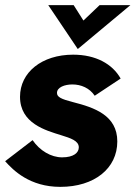

<svg xmlns="http://www.w3.org/2000/svg" viewBox="-22 -717 528 748"><path d="M213 11C346 11 435 -61 435 -166C435 -268 345 -298 263 -319C216 -331 200 -339 200 -355C200 -377 230 -388 260 -388C294 -388 327 -374 347 -344L448 -411C416 -468 351 -504 263 -504C141 -504 56 -435 56 -340C56 -236 156 -209 217 -190C252 -179 285 -169 285 -143C285 -122 265 -104 220 -104C177 -104 133 -130 105 -171L-2 -89C30 -53 94 11 213 11ZM166 -697 281 -526 486 -697H366L303 -637L265 -697Z"/></svg>

Font: HK Grotesk Black
Style: Italic
Weight: 900
Italic angle: -16°
Designer: Alfredo Marco Pradil
Foundry: Hanken Design Co.
Version: Version 3.001;FEAKit 1.0